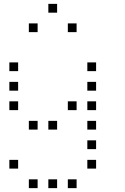

<svg xmlns="http://www.w3.org/2000/svg" viewBox="-20 -793 640 985"><path d="M229 -773Q228 -773 228 -773Q228 -773 228 -772V-729Q228 -728 228 -728Q228 -728 229 -728H272Q273 -728 273 -728Q273 -728 273 -729V-772Q273 -773 273 -773Q273 -773 272 -773ZM129 -673Q128 -673 128 -673Q128 -673 128 -672V-629Q128 -628 128 -628Q128 -628 129 -628H172Q173 -628 173 -628Q173 -628 173 -629V-672Q173 -673 173 -673Q173 -673 172 -673ZM329 -673Q328 -673 328 -673Q328 -673 328 -672V-629Q328 -628 328 -628Q328 -628 329 -628H372Q373 -628 373 -628Q373 -628 373 -629V-672Q373 -673 373 -673Q373 -673 372 -673ZM29 -473Q28 -473 28 -473Q28 -473 28 -472V-429Q28 -428 28 -428Q28 -428 29 -428H72Q73 -428 73 -428Q73 -428 73 -429V-472Q73 -473 73 -473Q73 -473 72 -473ZM429 -473Q428 -473 428 -473Q428 -473 428 -472V-429Q428 -428 428 -428Q428 -428 429 -428H472Q473 -428 473 -428Q473 -428 473 -429V-472Q473 -473 473 -473Q473 -473 472 -473ZM29 -373Q28 -373 28 -373Q28 -373 28 -372V-329Q28 -328 28 -328Q28 -328 29 -328H72Q73 -328 73 -328Q73 -328 73 -329V-372Q73 -373 73 -373Q73 -373 72 -373ZM429 -373Q428 -373 428 -373Q428 -373 428 -372V-329Q428 -328 428 -328Q428 -328 429 -328H472Q473 -328 473 -328Q473 -328 473 -329V-372Q473 -373 473 -373Q473 -373 472 -373ZM29 -273Q28 -273 28 -273Q28 -273 28 -272V-229Q28 -228 28 -228Q28 -228 29 -228H72Q73 -228 73 -228Q73 -228 73 -229V-272Q73 -273 73 -273Q73 -273 72 -273ZM329 -273Q328 -273 328 -273Q328 -273 328 -272V-229Q328 -228 328 -228Q328 -228 329 -228H372Q373 -228 373 -228Q373 -228 373 -229V-272Q373 -273 373 -273Q373 -273 372 -273ZM429 -273Q428 -273 428 -273Q428 -273 428 -272V-229Q428 -228 428 -228Q428 -228 429 -228H472Q473 -228 473 -228Q473 -228 473 -229V-272Q473 -273 473 -273Q473 -273 472 -273ZM129 -173Q128 -173 128 -173Q128 -173 128 -172V-129Q128 -128 128 -128Q128 -128 129 -128H172Q173 -128 173 -128Q173 -128 173 -129V-172Q173 -173 173 -173Q173 -173 172 -173ZM229 -173Q228 -173 228 -173Q228 -173 228 -172V-129Q228 -128 228 -128Q228 -128 229 -128H272Q273 -128 273 -128Q273 -128 273 -129V-172Q273 -173 273 -173Q273 -173 272 -173ZM429 -173Q428 -173 428 -173Q428 -173 428 -172V-129Q428 -128 428 -128Q428 -128 429 -128H472Q473 -128 473 -128Q473 -128 473 -129V-172Q473 -173 473 -173Q473 -173 472 -173ZM429 -73Q428 -73 428 -73Q428 -73 428 -72V-29Q428 -28 428 -28Q428 -28 429 -28H472Q473 -28 473 -28Q473 -28 473 -29V-72Q473 -73 473 -73Q473 -73 472 -73ZM29 27Q28 27 28 27Q28 27 28 28V71Q28 72 28 72Q28 72 29 72H72Q73 72 73 72Q73 72 73 71V28Q73 27 73 27Q73 27 72 27ZM429 27Q428 27 428 27Q428 27 428 28V71Q428 72 428 72Q428 72 429 72H472Q473 72 473 72Q473 72 473 71V28Q473 27 473 27Q473 27 472 27ZM129 127Q128 127 128 127Q128 127 128 128V171Q128 172 128 172Q128 172 129 172H172Q173 172 173 172Q173 172 173 171V128Q173 127 173 127Q173 127 172 127ZM229 127Q228 127 228 127Q228 127 228 128V171Q228 172 228 172Q228 172 229 172H272Q273 172 273 172Q273 172 273 171V128Q273 127 273 127Q273 127 272 127ZM329 127Q328 127 328 127Q328 127 328 128V171Q328 172 328 172Q328 172 329 172H372Q373 172 373 172Q373 172 373 171V128Q373 127 373 127Q373 127 372 127Z"/></svg>

Font: Doto Light
Style: Regular
Weight: 300
Monospace: yes
Version: Version 1.000